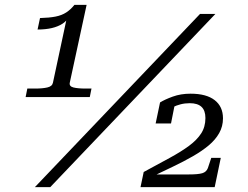

<svg xmlns="http://www.w3.org/2000/svg" viewBox="-20 -767 1017 787"><path d="M266 -428Q263 -413 281 -408.5Q299 -404 331 -404H355L348 -369H85L92 -404H125Q154 -404 174 -408.5Q194 -413 197 -428L255 -699Q261 -702 263.5 -704Q266 -706 266.5 -705.5Q267 -705 265 -702Q255 -682 236.5 -670Q218 -658 192.5 -652Q167 -646 134 -646L144 -693Q182 -694 207.5 -699Q233 -704 251.5 -716Q270 -728 285 -747H335ZM800 -710H863L186 0H123ZM755 -52H597Q594 -51 592.5 -48Q591 -45 591.5 -42.5Q592 -40 597 -40Q645 -63 689 -84Q733 -105 770.5 -126.5Q808 -148 835.5 -171Q863 -194 878.5 -221.5Q894 -249 894 -282Q894 -330 860 -356.5Q826 -383 761 -383Q721 -383 688 -371Q655 -359 636 -347L618 -261H681L696 -337Q689 -336 682.5 -332.5Q676 -329 671.5 -323.5Q667 -318 664 -312Q675 -321 689 -328Q703 -335 720.5 -339.5Q738 -344 758 -344Q790 -344 806 -329Q822 -314 822 -283Q822 -247 804.5 -220Q787 -193 754.5 -169Q722 -145 675 -119.5Q628 -94 569 -62L556 0H860L885 -120H846L832 -78Q826 -62 809 -57Q792 -52 755 -52Z"/></svg>

Font: Roboto Serif Light
Style: Italic
Weight: 300
Italic angle: -10°
Version: Version 1.007